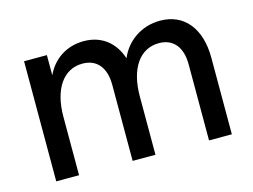

<svg xmlns="http://www.w3.org/2000/svg" viewBox="-77 -644 1019 772"><g transform="rotate(-15 433.0 -258.0)"><path d="M706 -317V0H801V-319C801 -441 740 -516 640 -516C563 -516 499 -472 471 -405C448 -475 395 -516 322 -516C250 -516 193 -477 165 -416V-500H70V0H165V-243C165 -358 214 -430 294 -430C354 -430 388 -388 388 -317V0H483V-243C483 -358 532 -430 612 -430C672 -430 706 -388 706 -317Z"/></g></svg>

Font: Uncut Sans Medium
Style: Regular
Weight: 500
Designer: Kasper Nordkvist
Foundry: UNCUT.wtf
Version: Version 1.304;Glyphs 3.2 (3246)